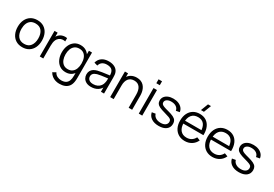

<svg xmlns="http://www.w3.org/2000/svg" viewBox="57 -2019 5011 3514"><g transform="rotate(30 2563.0 -262.5)"><path d="M295.7 15Q215.2 15 158 -21.5Q100.8 -58 70.4 -122.4Q40 -186.8 40 -270.7Q40 -355.5 71 -419.6Q102 -483.7 159.3 -519.3Q216.7 -555 295.7 -555Q376.5 -555 433.8 -518.7Q491 -482.3 521.3 -418.2Q551.7 -354.2 551.7 -270.7Q551.7 -185.7 521.1 -121.4Q490.5 -57.2 433.1 -21.1Q375.7 15 295.7 15ZM295.7 -55.3Q385.5 -55.3 429.6 -115.2Q473.7 -175.2 473.7 -270.7Q473.7 -368.3 429.2 -426.5Q384.8 -484.7 295.7 -484.7Q235.2 -484.7 195.8 -457.3Q156.5 -430 137.2 -381.8Q118 -333.7 118 -270.7Q118 -173.2 163.1 -114.2Q208.2 -55.3 295.7 -55.3Z M661.5 0V-540H727.5V-410L714.5 -427Q723.7 -451 738.2 -471.3Q752.7 -491.7 769.5 -504.7Q790.7 -523 818.5 -532.8Q846.3 -542.5 874.8 -544.2Q903.3 -546 927.2 -540V-471Q897.3 -478.3 862.4 -474.4Q827.5 -470.5 797.8 -446.7Q770.8 -425.3 757.5 -396.2Q744.2 -367.2 739.7 -334.4Q735.2 -301.7 735.2 -269.3V0Z M1216.3 255Q1175 255 1134.8 242.8Q1094.7 230.5 1060.6 204.2Q1026.5 178 1003.3 136L1070 99Q1092.3 144 1133.1 163.7Q1173.8 183.3 1216.7 183.3Q1275.2 183.3 1311.3 161.8Q1347.5 140.2 1363.9 97.6Q1380.3 55 1380 -8.3V-152.7H1388.3V-540H1454V-7.7Q1454 15.3 1452.8 36.6Q1451.5 57.8 1448 78.7Q1438.3 138.8 1408.8 177.8Q1379.2 216.8 1330.8 235.9Q1282.5 255 1216.3 255ZM1211.7 15Q1135.8 15 1082.3 -22.7Q1028.8 -60.3 1000.4 -125Q972 -189.7 972 -270.7Q972 -351.2 1000.2 -415.6Q1028.5 -480 1081.5 -517.5Q1134.5 -555 1208.7 -555Q1284.7 -555 1336.7 -518Q1388.7 -481 1415.3 -416.7Q1442 -352.3 1442 -270.7Q1442 -190 1415.4 -125.3Q1388.8 -60.7 1337.5 -22.8Q1286.2 15 1211.7 15ZM1219 -53.3Q1276.5 -53.3 1314.1 -81.5Q1351.7 -109.7 1370 -158.8Q1388.3 -208 1388.3 -270.7Q1388.3 -334 1369.8 -382.8Q1351.3 -431.7 1314.1 -459.2Q1276.8 -486.7 1220.7 -486.7Q1162.5 -486.7 1124.6 -458.1Q1086.7 -429.5 1068.3 -380.6Q1050 -331.7 1050 -270.7Q1050 -209.2 1068.8 -159.9Q1087.7 -110.7 1125.2 -82Q1162.7 -53.3 1219 -53.3Z M1748.7 15Q1687.3 15 1646.2 -7.1Q1605.2 -29.2 1584.6 -65.6Q1564 -102 1564 -145Q1564 -189.2 1581.7 -220.3Q1599.3 -251.5 1630.2 -271.4Q1661.2 -291.3 1701.3 -302Q1742.7 -312 1792.3 -319.7Q1842 -327.3 1889.8 -333.2Q1937.7 -339.2 1973.7 -344.3L1947.3 -328.7Q1949 -408.3 1916.5 -447Q1884 -485.7 1803.3 -485.7Q1748 -485.7 1709.7 -460.7Q1671.3 -435.7 1656 -381.7L1584.3 -402.7Q1603.2 -475 1659.2 -515Q1715.2 -555 1804.7 -555Q1878.5 -555 1930.3 -527.3Q1982.2 -499.7 2003.7 -447Q2013.7 -423.7 2016.7 -394.7Q2019.7 -365.7 2019.7 -335.3V0H1954V-135.7L1973 -127.3Q1945.5 -57.8 1887.6 -21.4Q1829.7 15 1748.7 15ZM1757 -48.7Q1808.5 -48.7 1846.9 -67.1Q1885.3 -85.5 1908.9 -117.7Q1932.5 -149.8 1939.3 -190.7Q1945.5 -216.7 1946.1 -247.8Q1946.7 -278.8 1946.7 -294.7L1974.7 -280Q1936.8 -275 1893.2 -269.9Q1849.5 -264.8 1807.2 -258.5Q1764.8 -252.2 1731 -243Q1708 -236.3 1686.6 -224.6Q1665.2 -212.8 1651.4 -193.5Q1637.7 -174.2 1637.7 -145Q1637.7 -121.5 1649.4 -99.4Q1661.2 -77.3 1687.3 -63Q1713.5 -48.7 1757 -48.7Z M2539.5 0V-275.7Q2539.5 -320.5 2531 -358.2Q2522.5 -396 2503.7 -424.2Q2484.8 -452.3 2455.1 -467.8Q2425.3 -483.3 2382.8 -483.3Q2344 -483.3 2314.2 -470Q2284.3 -456.7 2264.2 -431.4Q2244 -406.2 2233.6 -370Q2223.2 -333.8 2223.2 -288L2171.2 -299.7Q2171.2 -382.7 2200.2 -439.2Q2229.2 -495.7 2280.1 -524.5Q2331 -553.3 2397.2 -553.3Q2445.7 -553.3 2481.8 -538.5Q2518 -523.7 2543.2 -498.2Q2568.5 -472.7 2584 -439.8Q2599.5 -406.8 2606.5 -370.2Q2613.5 -333.5 2613.5 -297V0ZM2149.2 0V-540H2215.5V-407H2223.2V0Z M2753.5 -642.3V-725H2826.8V-642.3ZM2753.5 0V-540H2826.8V0Z M3178.7 14.3Q3083.7 14.3 3022.4 -26.6Q2961.2 -67.5 2947 -140.7L3022 -153Q3033.8 -107 3076.8 -79.8Q3119.7 -52.7 3182.7 -52.7Q3244 -52.7 3279.5 -78.4Q3315 -104.2 3315 -148.7Q3315 -173.7 3303.7 -189.4Q3292.3 -205.2 3257.9 -218.7Q3223.5 -232.2 3155 -250.7Q3081.7 -270.3 3040 -290.5Q2998.3 -310.7 2981 -336.9Q2963.7 -363.2 2963.7 -401Q2963.7 -447 2989.5 -481.8Q3015.3 -516.5 3061.4 -535.8Q3107.5 -555 3168.7 -555Q3229.5 -555 3277.7 -535.3Q3325.8 -515.7 3355.4 -480.2Q3385 -444.7 3390.3 -397.7L3315.3 -384Q3307.8 -431.7 3268.2 -459.3Q3228.5 -487 3167.7 -488Q3110.2 -489.5 3074.1 -466.3Q3038 -443.2 3038 -404.7Q3038 -383 3050.9 -367.7Q3063.8 -352.3 3098.1 -339Q3132.3 -325.7 3196 -309.7Q3270.5 -290.7 3313.1 -269.6Q3355.7 -248.5 3373.5 -219.9Q3391.3 -191.3 3391.3 -149.7Q3391.3 -73 3334.7 -29.3Q3278 14.3 3178.7 14.3Z M3769.8 -625H3706.8L3766.5 -780H3829.5ZM3730.3 15Q3651.7 15 3593.8 -19.9Q3535.8 -54.8 3503.9 -118.4Q3472 -182 3472 -267.7Q3472 -356.2 3503.5 -420.7Q3535 -485.2 3592.3 -520.1Q3649.7 -555 3727.7 -555Q3807.7 -555 3864.2 -518.3Q3920.7 -481.7 3949.7 -413.2Q3978.7 -344.7 3975.8 -249.3H3901V-275.3Q3899 -380.5 3855.8 -434.1Q3812.5 -487.7 3729.7 -487.7Q3642.5 -487.7 3596.2 -431.1Q3550 -374.5 3550 -270Q3550 -167.8 3596.2 -111.6Q3642.5 -55.3 3727.7 -55.3Q3785.7 -55.3 3828.8 -82.2Q3872 -109 3897 -159.3L3965.7 -133Q3933.5 -62.3 3871.2 -23.7Q3809 15 3730.3 15ZM3524 -249.3V-311H3936.7V-249.3Z M4314.8 15Q4236.2 15 4178.2 -19.9Q4120.3 -54.8 4088.4 -118.4Q4056.5 -182 4056.5 -267.7Q4056.5 -356.2 4088 -420.7Q4119.5 -485.2 4176.8 -520.1Q4234.2 -555 4312.2 -555Q4392.2 -555 4448.7 -518.3Q4505.2 -481.7 4534.2 -413.2Q4563.2 -344.7 4560.3 -249.3H4485.5V-275.3Q4483.5 -380.5 4440.2 -434.1Q4397 -487.7 4314.2 -487.7Q4227 -487.7 4180.8 -431.1Q4134.5 -374.5 4134.5 -270Q4134.5 -167.8 4180.8 -111.6Q4227 -55.3 4312.2 -55.3Q4370.2 -55.3 4413.3 -82.2Q4456.5 -109 4481.5 -159.3L4550.2 -133Q4518 -62.3 4455.8 -23.7Q4393.5 15 4314.8 15ZM4108.5 -249.3V-311H4521.2V-249.3Z M4872.7 14.3Q4777.7 14.3 4716.4 -26.6Q4655.2 -67.5 4641 -140.7L4716 -153Q4727.8 -107 4770.8 -79.8Q4813.7 -52.7 4876.7 -52.7Q4938 -52.7 4973.5 -78.4Q5009 -104.2 5009 -148.7Q5009 -173.7 4997.7 -189.4Q4986.3 -205.2 4951.9 -218.7Q4917.5 -232.2 4849 -250.7Q4775.7 -270.3 4734 -290.5Q4692.3 -310.7 4675 -336.9Q4657.7 -363.2 4657.7 -401Q4657.7 -447 4683.5 -481.8Q4709.3 -516.5 4755.4 -535.8Q4801.5 -555 4862.7 -555Q4923.5 -555 4971.7 -535.3Q5019.8 -515.7 5049.4 -480.2Q5079 -444.7 5084.3 -397.7L5009.3 -384Q5001.8 -431.7 4962.2 -459.3Q4922.5 -487 4861.7 -488Q4804.2 -489.5 4768.1 -466.3Q4732 -443.2 4732 -404.7Q4732 -383 4744.9 -367.7Q4757.8 -352.3 4792.1 -339Q4826.3 -325.7 4890 -309.7Q4964.5 -290.7 5007.1 -269.6Q5049.7 -248.5 5067.5 -219.9Q5085.3 -191.3 5085.3 -149.7Q5085.3 -73 5028.7 -29.3Q4972 14.3 4872.7 14.3Z"/></g></svg>

Font: Manrope ExtraLight
Style: Regular
Weight: 200
Designer: Mikhail Sharanda
Foundry: Mikhail Sharanda
Version: Version 4.505